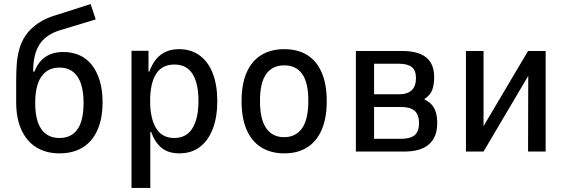

<svg xmlns="http://www.w3.org/2000/svg" viewBox="-20 -749 2800 949"><path d="M274 9Q208 9 160 -20.5Q112 -50 86 -107Q60 -164 60 -242V-350Q60 -389 62.5 -428Q65 -467 75 -504.5Q85 -542 107 -574.5Q129 -607 169 -634.5Q209 -662 272 -679L428 -729L453 -653L278 -600Q208 -579 176 -530.5Q144 -482 144 -399V-395H150Q163 -428 182.5 -449Q202 -470 229.5 -481Q257 -492 293 -492Q337 -492 373 -476Q409 -460 434 -428Q459 -396 473 -350Q487 -304 487 -245Q487 -163 461.5 -106Q436 -49 388.5 -20Q341 9 274 9ZM274 -67Q333 -67 363 -110Q393 -153 393 -240Q393 -327 362.5 -371Q332 -415 274 -415Q216 -415 185 -371Q154 -327 154 -240Q154 -154 184.5 -110.5Q215 -67 274 -67Z M630 180V-498H714V-395H718Q739 -452 775.5 -479Q812 -506 865 -506Q925 -506 967.5 -474.5Q1010 -443 1032 -385.5Q1054 -328 1054 -249Q1054 -171 1032 -113Q1010 -55 968.5 -23Q927 9 866 9Q813 9 779.5 -17.5Q746 -44 727 -97H723V180ZM841 -67Q902 -67 931.5 -115.5Q961 -164 961 -250Q961 -336 932 -383Q903 -430 842 -430Q780 -430 751 -383Q722 -336 722 -250Q722 -164 751.5 -115.5Q781 -67 841 -67Z M1385 9Q1319 9 1271.5 -20.5Q1224 -50 1199 -107.5Q1174 -165 1174 -249Q1174 -333 1199 -390.5Q1224 -448 1271.5 -477Q1319 -506 1385 -506Q1452 -506 1498.5 -477Q1545 -448 1570 -390.5Q1595 -333 1595 -249Q1595 -165 1570 -107.5Q1545 -50 1498.5 -20.5Q1452 9 1385 9ZM1384 -71Q1442 -71 1473 -115Q1504 -159 1504 -250Q1504 -341 1473.5 -383.5Q1443 -426 1385 -426Q1327 -426 1296 -383.5Q1265 -341 1265 -250Q1265 -159 1296 -115Q1327 -71 1384 -71Z M1739 0V-497H1970Q2022 -497 2057 -482.5Q2092 -468 2109 -439.5Q2126 -411 2126 -369Q2126 -329 2116 -303.5Q2106 -278 2078 -260L2080 -256Q2103 -245 2116 -229Q2129 -213 2135 -191.5Q2141 -170 2141 -140Q2141 -71 2100 -35.5Q2059 0 1980 0ZM1829 -63H1963Q2007 -63 2029 -80.5Q2051 -98 2051 -141Q2051 -183 2029 -201.5Q2007 -220 1965 -220H1829ZM1829 -283H1952Q1994 -283 2015 -303Q2036 -323 2036 -363Q2036 -401 2015.5 -417.5Q1995 -434 1951 -434H1829Z M2283 0V-497H2370V-107H2359L2590 -497H2677V0H2590L2591 -391H2601L2370 0Z"/></svg>

Font: Nunito Sans 7pt Condensed Medium
Style: Regular
Weight: 500
Width: 3
Designer: Vernon Adams
Foundry: Vernon Adams
Version: Version 3.101;gftools[0.9.27]